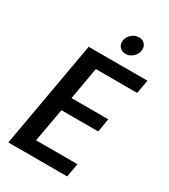

<svg xmlns="http://www.w3.org/2000/svg" viewBox="-213 -986 956 1086"><g transform="rotate(30 265.0 -442.5)"><path d="M529.8 -695.8 514.2 -606.9H244.1L207 -396H446.8L432.1 -308.1H191.9L152.8 -88.9H422.9L407.2 0H22.9L146 -695.8ZM346.2 -765.1Q320.3 -765.1 305.9 -782.5Q291.5 -799.8 295.9 -825.2Q300.3 -850.1 321 -867.4Q341.8 -884.8 367.2 -884.8Q392.1 -884.8 406.2 -867.4Q420.4 -850.1 416 -825.2Q411.6 -799.8 391.4 -782.5Q371.1 -765.1 346.2 -765.1Z"/></g></svg>

Font: SVN-Poppins Medium
Style: Italic
Weight: 500
Italic angle: -10°
Designer: Ninad Kale (Devanagari), Jonny Pinhorn (Latin)
Foundry: Indian Type Foundry
Version: Version 3.002 2017